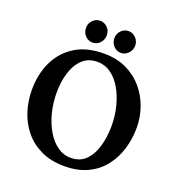

<svg xmlns="http://www.w3.org/2000/svg" viewBox="-149 -960 1013 1093"><g transform="rotate(20 357.5 -414.0)"><path d="M357 -670Q434 -670 493 -642Q552 -614 592.5 -566.5Q633 -519 654 -459.5Q675 -400 675 -337Q675 -268 656 -206Q637 -144 598.5 -95Q560 -46 500.5 -18Q441 10 361 10Q281 10 220.5 -18.5Q160 -47 120 -95.5Q80 -144 60 -206.5Q40 -269 40 -338Q40 -428 74.5 -503.5Q109 -579 179.5 -624.5Q250 -670 357 -670ZM537 -296Q537 -358 522.5 -415Q508 -472 482 -516.5Q456 -561 419.5 -587Q383 -613 338 -613Q282 -613 246.5 -578.5Q211 -544 194.5 -489Q178 -434 178 -370Q178 -308 192.5 -250Q207 -192 234 -146Q261 -100 298 -73.5Q335 -47 379 -47Q436 -47 470.5 -82.5Q505 -118 521 -175Q537 -232 537 -296ZM272 -706Q246 -706 227.5 -725.5Q209 -745 209 -773Q209 -800 227.5 -819Q246 -838 272 -838Q298 -838 316.5 -819Q335 -800 335 -773Q335 -745 316.5 -725.5Q298 -706 272 -706ZM444 -706Q418 -706 399.5 -725.5Q381 -745 381 -773Q381 -800 399.5 -819Q418 -838 444 -838Q469 -838 488 -819Q507 -800 507 -773Q507 -745 488 -725.5Q469 -706 444 -706Z"/></g></svg>

Font: Alkalami
Style: Regular
Weight: 400
Designer: Becca Hirsbrunner Spalinger
Foundry: SIL International
Version: Version 2.000